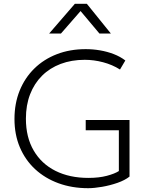

<svg xmlns="http://www.w3.org/2000/svg" viewBox="-20 -973 790 1008"><path d="M443 15Q358 15 287 -11Q216 -37 164.2 -85Q112.5 -133 84.2 -199.8Q56 -266.5 56 -348Q56 -430 83.2 -497.2Q110.5 -564.5 160.2 -613.2Q210 -662 278.5 -688.5Q347 -715 430 -715Q468.5 -715 506 -708.5Q543.5 -702 577.2 -689Q611 -676 638 -655.5L610 -608Q569.5 -633.5 521.2 -646.2Q473 -659 425 -659Q355.5 -659 298.5 -637.5Q241.5 -616 200.8 -575.5Q160 -535 138 -478Q116 -421 116 -350Q116 -252.5 156.8 -182.8Q197.5 -113 271.2 -76Q345 -39 444 -39Q499.5 -39 541 -50Q582.5 -61 604 -75V-289H430V-343H660V-46Q636.5 -27 597.2 -13.2Q558 0.5 516 7.8Q474 15 443 15ZM238 -797 373 -953H436L562 -797H502L403 -915L300 -797Z"/></svg>

Font: Geologica Thin
Style: Regular
Weight: 100
Version: Version 1.010;gftools[0.9.28]